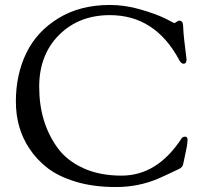

<svg xmlns="http://www.w3.org/2000/svg" viewBox="-20 -734 847 774"><path d="M86 -520C58 -462 44 -397 44 -325C44 -253 62 -190 98 -136C118 -105.3 142.8 -78.7 172.5 -56C202.2 -33.3 240.3 -15 287 -1C333.7 13 387.2 20 447.5 20C507.8 20 564.7 8.7 618 -14C638 -22.7 666 -35.7 702 -53C711.3 -57.7 716.7 -63.7 718 -71C718.7 -74.3 720.7 -83.5 724 -98.5C727.3 -113.5 730.2 -127.2 732.5 -139.5C734.8 -151.8 736 -162.2 736 -170.5C736 -178.8 733 -183 727 -183C719.7 -183 714.7 -180.7 712 -176C646.7 -76 566 -26 470 -26C411.3 -26 360 -36 316 -56C272 -76 237.3 -103.3 212 -138C162.7 -206 138 -288 138 -384C138 -470 164.7 -539.7 218 -593C271.3 -646.3 339.7 -673 423 -673C545 -673 638.3 -612.3 703 -491C708.3 -481.7 714 -477 720 -477C728 -477 732 -483 732 -495C732 -497.7 731 -506 729 -520C727 -534 724.8 -551.8 722.5 -573.5C720.2 -595.2 718.8 -612.2 718.5 -624.5C718.2 -636.8 716.3 -644.3 713 -647C709.7 -649.7 706.5 -651 703.5 -651C700.5 -651 696.7 -649.3 692 -646C687.3 -642.7 684 -641 682 -641L645 -660C620.3 -672 587.3 -684 546 -696C504.7 -708 463.7 -714 423 -714C343 -714 273.8 -696.2 215.5 -660.5C157.2 -624.8 114 -578 86 -520Z"/></svg>

Font: Sorts Mill Goudy
Style: Regular
Weight: 400
Version: Version 003.101